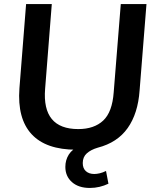

<svg xmlns="http://www.w3.org/2000/svg" viewBox="-20 -732 780 949"><path d="M577 -712H704L670 -285Q662 -171 611 -99Q560 -27 463 -2Q429 8 409 26Q389 44 389 74Q389 100 404.5 114Q420 128 446 128Q458 128 473 124.5Q488 121 504 113L516 176Q495 186 472 191.5Q449 197 424 197Q368 197 335.5 168Q303 139 303 93Q303 59 320 32Q337 5 374 -11L382 8H357Q207 8 136 -69Q65 -146 76 -295L109 -712H236L203 -293Q187 -94 367 -94Q445 -94 490 -136Q535 -178 542 -276Z"/></svg>

Font: Muli
Style: Bold Italic
Weight: 700
Italic angle: -4.541°
Designer: Vernon Adams
Foundry: Vernon Adams
Version: Version 2.100; ttfautohint (v1.8.1.43-b0c9)